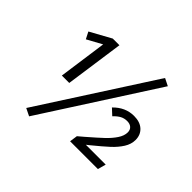

<svg xmlns="http://www.w3.org/2000/svg" viewBox="-186 -979 1285 1285"><g transform="rotate(45 456.0 -336.5)"><path d="M268 -272H198L246 -615L140 -557L115 -606L264 -688H327ZM750 -723 236 76 183 50 698 -749ZM852 -316Q852 -276 828 -238Q804 -200 766 -165Q728 -130 658 -73L639 -58H827L811 0H548L556 -56Q558 -58 596 -90Q663 -148 698 -181Q733 -214 756 -248.5Q779 -283 779 -315Q779 -339 764 -352.5Q749 -366 723 -366Q696 -366 674.5 -354.5Q653 -343 629 -318L586 -358Q649 -423 731 -423Q788 -423 820 -393.5Q852 -364 852 -316Z"/></g></svg>

Font: Fira Sans Book
Style: Italic
Weight: 350
Italic angle: -8°
Designer: bBox Type GmbH & Carrois Corporate GbR & Edenspiekermann AG
Foundry: bBox Type GmbH & Carrois Corporate GbR & Edenspiekermann AG
Version: Version 4.301